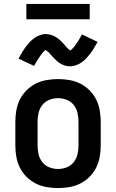

<svg xmlns="http://www.w3.org/2000/svg" viewBox="-20 -944 590 976"><path d="M275 12Q246 12 217 7Q188 2 162 -11Q136 -24 115 -45Q94 -66 81 -92Q68 -118 63 -147Q58 -176 58 -205V-325Q58 -354 63 -383Q68 -412 81 -438Q94 -464 115 -485Q136 -506 162 -519Q188 -532 217 -537Q246 -542 275 -542Q304 -542 333 -537Q362 -532 388 -519Q414 -506 435 -485Q456 -464 469 -438Q482 -412 487 -383Q492 -354 492 -325V-205Q492 -176 487 -147Q482 -118 469 -92Q456 -66 435 -45Q414 -24 388 -11Q362 2 333 7Q304 12 275 12ZM275 -85Q298 -85 319.5 -93.5Q341 -102 355 -120Q369 -138 374 -160Q379 -182 379 -205V-325Q379 -348 374 -370Q369 -392 355 -410Q341 -428 319.5 -436.5Q298 -445 275 -445Q252 -445 230.5 -436.5Q209 -428 195 -410Q181 -392 176 -370Q171 -348 171 -325V-205Q171 -182 176 -160Q181 -138 195 -120Q209 -102 230.5 -93.5Q252 -85 275 -85ZM337 -607Q332 -607 327 -607.5Q322 -608 317 -609Q312 -610 307.5 -611.5Q303 -613 298.5 -615Q294 -617 289.5 -619.5Q285 -622 281.5 -624.5Q278 -627 273.5 -630.5Q269 -634 265.5 -637.5Q262 -641 258.5 -644.5Q255 -648 251.5 -651.5Q248 -655 245.5 -657.5Q243 -660 239 -665Q235 -670 231.5 -674Q228 -678 224.5 -681Q221 -684 216.5 -686.5Q212 -689 212 -692L214 -693Q215 -693 215 -692L212 -690Q209 -688 206 -685.5Q203 -683 201 -680.5Q199 -678 197.5 -676.5Q196 -675 194.5 -673Q193 -671 191.5 -669Q190 -667 188.5 -665Q187 -663 185 -660.5Q183 -658 181.5 -655.5Q180 -653 178 -650Q176 -647 174 -644Q172 -641 170 -638Q168 -635 166 -631.5Q164 -628 162 -624.5Q160 -621 158 -617Q156 -613 153 -609L74 -646Q84 -664 93 -679Q102 -694 111.5 -706.5Q121 -719 130.5 -729.5Q140 -740 153 -749.5Q166 -759 181.5 -765Q197 -771 213 -771Q218 -771 223 -770Q228 -769 233 -768Q238 -767 242.5 -765.5Q247 -764 251.5 -762Q256 -760 260.5 -757.5Q265 -755 268.5 -752.5Q272 -750 276.5 -747Q281 -744 284.5 -740.5Q288 -737 291.5 -733.5Q295 -730 298.5 -726.5Q302 -723 304.5 -720Q307 -717 311 -712.5Q315 -708 318.5 -704Q322 -700 325.5 -696.5Q329 -693 333.5 -691Q338 -689 338 -685H335Q335 -686 338 -688Q341 -690 344 -692.5Q347 -695 349 -697.5Q351 -700 352.5 -701.5Q354 -703 355.5 -704.5Q357 -706 358.5 -708Q360 -710 361.5 -712.5Q363 -715 365 -717.5Q367 -720 368.5 -722.5Q370 -725 372 -727.5Q374 -730 376 -733Q378 -736 380 -739.5Q382 -743 384 -746.5Q386 -750 388 -753.5Q390 -757 392 -761Q394 -765 397 -769L476 -731Q466 -713 457 -698Q448 -683 438.5 -671Q429 -659 419.5 -648.5Q410 -638 397 -628.5Q384 -619 368.5 -613Q353 -607 337 -607ZM436 -846H114V-924H436Z"/></svg>

Font: Lode
Style: Bold
Weight: 700
Monospace: yes
Designer: Belleve Invis
Foundry: Belleve Invis
Version: Version 29.2.0; ttfautohint (v1.8.3)